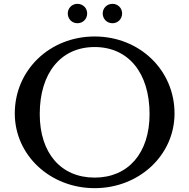

<svg xmlns="http://www.w3.org/2000/svg" viewBox="-20 -970 986 1000"><path d="M473 -780C239 -780 57 -605 57 -379C57 -162 241 10 473 10C705 10 889 -162 889 -379C889 -605 707 -780 473 -780ZM473 -45C297 -45 187 -173 187 -376C187 -590 297 -725 473 -725C649 -725 759 -590 759 -376C759 -173 648 -45 473 -45ZM333 -900C333 -871 355 -849 383 -849C412 -849 434 -871 434 -900C434 -928 412 -950 383 -950C355 -950 333 -928 333 -900ZM515 -900C515 -871 537 -849 566 -849C594 -849 616 -871 616 -900C616 -928 594 -950 566 -950C537 -950 515 -928 515 -900Z"/></svg>

Font: Libre Baskerville
Style: Regular
Weight: 400
Designer: Pablo Impallari, Rodrigo Fuenzalida
Foundry: Pablo Impallari, Rodrigo Fuenzalida
Version: Version 1.051;Glyphs 3.2.3 (3260)